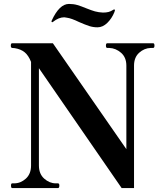

<svg xmlns="http://www.w3.org/2000/svg" viewBox="-20 -957 843 977"><path d="M42 0Q36 0 36 -13Q36 -24 42 -24H52Q85 -24 111.5 -48Q138 -72 138 -115V-642Q125 -675 105.5 -691Q86 -707 55 -712L42 -713Q38 -714 36.5 -716.5Q35 -719 35 -725Q35 -737 42 -737H249L623 -198V-623Q623 -665 596 -688.5Q569 -712 536 -713H526Q519 -713 519 -725Q519 -737 526 -737H759Q766 -737 766 -725Q766 -713 759 -713H747Q714 -712 688 -688.5Q662 -665 662 -623V0H599L178 -610V-115Q178 -72 205 -48Q232 -24 264 -24H275Q282 -24 282 -13Q282 0 275 0ZM382 -845Q343 -864 320 -867L307 -869Q279 -869 250 -846Q248 -844 246 -844Q242 -844 242 -848L243 -852Q282 -937 331 -937Q354 -937 373 -931.5Q392 -926 421 -914Q424 -913 443.5 -905.5Q463 -898 483 -895Q497 -893 504 -893Q520 -893 532 -896Q544 -899 556 -907L560 -909Q565 -909 565 -905Q565 -903 562 -895Q549 -863 526 -840.5Q503 -818 476 -818Q454 -818 434 -824.5Q414 -831 382 -845Z"/></svg>

Font: Shippori Mincho
Style: Bold
Weight: 700
Designer: FONTDASU
Foundry: FONTDASU / Google Inc. / but / Adobe
Version: Version 3.110; ttfautohint (v1.8.3)